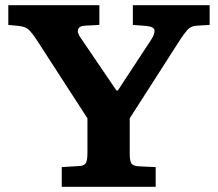

<svg xmlns="http://www.w3.org/2000/svg" viewBox="-20 -720 840 740"><path d="M218 0V-76L284 -80Q300 -80 308.5 -88.5Q317 -97 317 -130V-264L119 -570Q105 -591 92.5 -604Q80 -617 53 -620L12 -624V-700H363V-624L307 -621Q286 -620 281 -607Q276 -594 293 -571L429 -371H434L562 -566Q576 -587 575.5 -602Q575 -617 544 -620L492 -624V-700H788V-624L738 -621Q716 -620 702.5 -605Q689 -590 673 -565L480 -264V-126Q480 -99 487 -89.5Q494 -80 515 -79L580 -76V0Z"/></svg>

Font: Literata 7pt
Style: Bold
Weight: 700
Designer: Latin by Veronika Burian and Jose Scaglione. Greek by Irene Vlachou. Cyrillic by Vera Evstafieva.
Foundry: TypeTogether
Version: Version 3.002